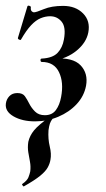

<svg xmlns="http://www.w3.org/2000/svg" viewBox="-20 -422 378 685"><path d="M101 -378Q109 -378 136.5 -389.5Q164 -401 205 -401Q250 -401 276.5 -374Q303 -347 295 -306Q288 -270 253.5 -241.5Q219 -213 168 -205L172 -213Q240 -218 267.5 -189Q295 -160 287 -116Q280 -79 253.5 -50.5Q227 -22 188 -5.5Q149 11 105 11Q59 11 28 -7Q-3 -25 1 -53Q3 -68 13.5 -79Q24 -90 42 -90Q61 -90 69 -78.5Q77 -67 84 -53Q92 -37 105 -24Q118 -11 140 -11Q166 -11 179.5 -29.5Q193 -48 198 -76Q208 -128 190.5 -164.5Q173 -201 129 -201Q125 -201 124.5 -207Q124 -213 129 -213Q168 -215 185.5 -233.5Q203 -252 208 -281Q216 -325 200 -344.5Q184 -364 159 -364Q142 -364 125 -357Q108 -350 91 -332Q74 -314 55 -281Q54 -278 48.5 -280.5Q43 -283 44 -287L78 -400Q80 -403 85.5 -401Q91 -399 90 -396Q89 -386 93 -382Q97 -378 101 -378ZM65 243Q64 244 60.5 239.5Q57 235 60 234Q77 222 81.5 210.5Q86 199 88 189Q90 172 87 155.5Q84 139 81 121.5Q78 104 81 84Q86 62 101.5 43Q117 24 160 -7Q165 -11 168.5 -7Q172 -3 168 1Q161 10 158 19Q155 28 153 43Q151 74 157.5 100.5Q164 127 160 148Q158 161 150.5 175Q143 189 123.5 205Q104 221 65 243Z"/></svg>

Font: Cormorant Light
Style: Italic
Weight: 300
Italic angle: -10°
Designer: Christian Thalmann (Catharsis Fonts)
Foundry: Catharsis Fonts
Version: Version 4.000